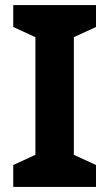

<svg xmlns="http://www.w3.org/2000/svg" viewBox="-20 -734 429 754"><path d="M357 0V-86L270 -126V-588L357 -628V-714H32V-628L119 -588V-126L32 -86V0Z"/></svg>

Font: Noto Sans Arabic UI
Style: Bold
Weight: 700
Designer: Monotype Design Team, Nadine Chahine and Nizar Qandah
Foundry: Monotype Imaging Inc.
Version: Version 2.010